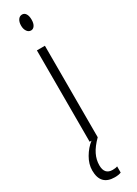

<svg xmlns="http://www.w3.org/2000/svg" viewBox="-250 -734 688 964"><g transform="rotate(-30 94.0 -252.5)"><path d="M53.7 127Q53.7 180.2 100.6 180.2Q119.6 180.2 128.4 175.8V211.9Q113.8 217.8 91.8 217.8Q9.8 217.8 9.8 131.8Q9.8 95.2 30.8 59.1Q52.2 22.5 81.5 0H117.7Q83 34.7 68.4 64.9Q53.7 94.7 53.7 127ZM64 -676.8Q64 -697.8 73.2 -710.9Q82 -723.1 96.2 -723.1Q109.4 -723.1 117.2 -710.9Q125 -698.7 125 -676.8Q125 -655.8 117.2 -643.6Q108.9 -630.9 96.2 -630.9Q82 -630.9 73.2 -643.6Q64 -656.7 64 -676.8ZM117.2 0H70.8V-529.8H117.2Z"/></g></svg>

Font: Germano
Style: Regular
Weight: 300
Width: 3
Foundry: Ascender Corporation
Version: Version 1.10; ttfautohint (v1.5)